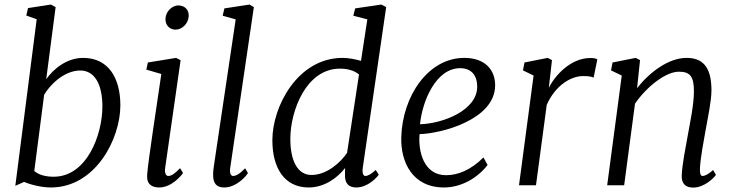

<svg xmlns="http://www.w3.org/2000/svg" viewBox="-20 -826 3283 856"><path d="M48.3 2.4 87.4 -15.1C114.7 -2.9 166 9.8 207 9.8C404.8 9.8 516.6 -205.6 516.6 -356.4C516.6 -478.5 463.4 -567.9 350.6 -567.9C276.9 -567.9 217.3 -517.6 186 -472.7L228 -794.4L207 -805.7L105 -790L97.2 -756.8L143.6 -740.2ZM132.8 -63.5 176.8 -403.3C200.2 -444.8 264.6 -511.7 337.9 -511.7C400.9 -511.7 436.5 -452.1 436.5 -351.1C436.5 -225.1 367.2 -38.1 219.2 -38.1C187.5 -38.1 155.3 -44.4 132.8 -63.5Z M636.2 -48.3C632.3 -5.4 656.2 9.8 689.5 9.8C744.1 9.8 787.1 -41 795.9 -54.7L782.7 -76.2C758.3 -50.8 744.1 -41.5 730 -41.5C720.7 -41.5 712.9 -52.7 716.3 -77.1L785.2 -557.6L765.1 -567.9L639.2 -547.4L632.3 -515.6L699.2 -496.1C678.2 -350.1 640.6 -109.9 636.2 -48.3ZM762.2 -693.8C792.5 -693.8 819.3 -720.7 821.3 -753.9C822.8 -781.2 804.7 -801.8 774.4 -801.8C749 -801.8 719.2 -776.4 717.8 -743.2C715.8 -714.8 736.3 -693.8 762.2 -693.8Z M930.2 -49.8C929.2 -7.3 945.8 9.8 979.5 9.8C1034.2 9.8 1078.1 -41 1085.4 -54.7L1072.8 -75.7C1047.9 -49.8 1032.2 -41.5 1018.6 -41.5C1009.8 -41.5 1002.9 -53.7 1006.3 -77.1L1111.8 -794.4L1092.3 -805.7L980.5 -788.6L972.7 -755.9L1030.8 -739.7L933.1 -83C931.2 -73.2 930.2 -56.6 930.2 -49.8Z M1356.4 9.8C1427.2 9.8 1485.4 -34.2 1518.6 -77.1C1518.1 -67.9 1518.1 -50.3 1518.1 -49.8C1516.1 -6.8 1535.6 9.8 1568.8 9.8C1619.6 9.8 1660.2 -34.7 1668.5 -46.9L1655.3 -68.4C1635.7 -50.8 1621.6 -41.5 1608.4 -41.5C1600.1 -41.5 1594.2 -53.2 1597.2 -77.1L1701.7 -794.4L1680.2 -805.7L1563.5 -788.6L1555.2 -755.9L1617.7 -739.7L1589.4 -554.7C1564 -562 1533.7 -567.9 1507.3 -567.9C1307.6 -567.9 1194.3 -352.1 1194.3 -201.2C1194.3 -79.1 1246.1 9.8 1356.4 9.8ZM1368.7 -45.9C1308.6 -45.9 1274.4 -106 1274.4 -206.5C1274.4 -332.5 1345.2 -520 1495.6 -520C1525.9 -520 1557.6 -513.2 1580.6 -494.1L1527.3 -144.5C1499.5 -103 1438 -45.9 1368.7 -45.9Z M1769 -213.4C1766.1 -103 1818.8 9.8 1959.5 9.8C2054.2 9.8 2126 -52.2 2153.8 -90.8L2135.3 -124C2079.1 -67.9 2021.5 -44.9 1968.8 -44.9C1867.7 -44.9 1843.8 -153.3 1850.6 -228C1947.8 -230.5 2187.5 -292.5 2187.5 -445.8C2187.5 -514.6 2142.6 -567.9 2049.8 -567.9C1889.6 -567.9 1773.9 -398.4 1769 -213.4ZM1852.5 -272C1862.8 -376 1923.8 -522 2031.7 -522C2078.1 -522 2107.4 -494.1 2107.4 -439C2107.4 -335.4 1958 -275.4 1852.5 -272Z M2293.9 0H2369.6L2417.5 -358.4C2455.6 -444.8 2524.9 -486.8 2579.1 -486.8C2602.1 -486.8 2616.7 -484.9 2626.5 -480L2643.1 -561C2637.2 -566.4 2621.6 -567.4 2611.8 -567.4C2522.9 -567.4 2452.1 -486.8 2426.8 -434.1L2440.9 -558.1L2421.9 -567.9L2318.4 -547.4L2311.5 -512.2L2358.9 -489.3Z M2687 0H2762.7L2811 -363.8C2863.8 -440.4 2948.2 -506.3 3006.8 -506.3C3055.7 -506.3 3073.7 -486.3 3073.7 -419.4C3073.7 -358.4 3056.6 -280.3 3046.4 -223.1C3036.6 -168.5 3021.5 -92.8 3019.5 -46.9C3017.1 -5.4 3037.6 10.3 3070.8 10.3C3121.1 10.3 3164.6 -34.7 3171.9 -46.4L3159.2 -67.9C3139.2 -49.8 3123.5 -41.5 3111.8 -41.5C3102.5 -41.5 3099.6 -54.7 3100.6 -76.7C3103.5 -127 3117.2 -196.8 3126 -246.6C3135.7 -301.3 3151.9 -375 3151.9 -423.8C3151.9 -531.7 3109.4 -567.9 3040.5 -567.9C2961.9 -567.9 2876 -504.9 2820.3 -432.6L2833.5 -558.1L2814 -567.9L2710.9 -547.4L2704.1 -512.2L2752 -489.3Z"/></svg>

Font: Merriweather
Style: Light Italic
Weight: 300
Italic angle: -7.5°
Designer: Eben Sorkin
Foundry: Eben Sorkin
Version: Version 1.001